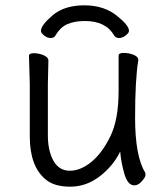

<svg xmlns="http://www.w3.org/2000/svg" viewBox="-20 -684 630 722"><path d="M134 -568Q134 -589 178 -626.5Q222 -664 297.5 -664Q373 -664 423 -622Q465 -588 465 -568Q465 -560 452.5 -550.5Q440 -541 427.5 -541Q415 -541 409 -551Q378 -605 299 -605Q261 -605 234 -593.5Q207 -582 189 -551Q183 -541 170.5 -541Q158 -541 146 -550.5Q134 -560 134 -568ZM162 -456 160 -368V-175Q160 -117 181 -79.5Q202 -42 242.5 -42Q283 -42 323.5 -75Q364 -108 395 -171.5Q426 -235 426 -342V-475Q426 -485 445 -485Q464 -485 482 -478Q500 -471 500 -459V-457Q488 -385 488 -241Q488 -97 526 -35Q527 -33 527 -25.5Q527 -18 513.5 -2.5Q500 13 485 13Q460 13 447.5 -31Q435 -75 432 -114Q405 -59 354.5 -20.5Q304 18 244 18Q184 18 152 -9Q92 -58 92 -171V-368L89 -474Q89 -484 107 -484Q125 -484 143.5 -476.5Q162 -469 162 -456Z"/></svg>

Font: Fusion Kai T
Style: Regular
Weight: 400
Designer: Fontworks Inc.
Version: Version 24.134;May 13, 2024